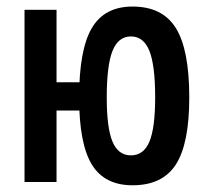

<svg xmlns="http://www.w3.org/2000/svg" viewBox="-20 -547 626 577"><path d="M378.4 9.8Q293.9 9.8 255.9 -52.7Q217.8 -115.2 217.8 -253.9Q217.8 -397.9 255.9 -462.6Q293.9 -527.3 378.4 -527.3Q468.3 -527.3 508.5 -462.6Q548.8 -397.9 548.8 -253.9Q548.8 -115.2 508.5 -52.7Q468.3 9.8 378.4 9.8ZM53.7 0V-517.6H149.9V0ZM88.9 -214.8V-299.8H250.5V-214.8ZM373.5 -80.1Q411.6 -80.1 429 -121.3Q446.3 -162.6 446.3 -253.9Q446.3 -350.6 429 -394Q411.6 -437.5 373.5 -437.5Q335.4 -437.5 318.1 -394Q300.8 -350.6 300.8 -253.9Q300.8 -162.6 318.1 -121.3Q335.4 -80.1 373.5 -80.1Z"/></svg>

Font: Cascadia Code
Style: Regular
Weight: 400
Monospace: yes
Designer: Aaron Bell
Foundry: Saja Typeworks
Version: Version 2106.017